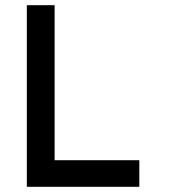

<svg xmlns="http://www.w3.org/2000/svg" viewBox="-20 -720 656 740"><path d="M83.5 0V-700H190.5V-102.5H517V0Z"/></svg>

Font: Overpass Mono SemiBold
Style: Regular
Weight: 600
Monospace: yes
Designer: Delve Withrington, Dave Bailey
Foundry: Delve Fonts LLC
Version: Version 4.000